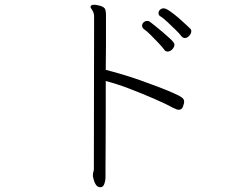

<svg xmlns="http://www.w3.org/2000/svg" viewBox="-20 -735 1040 808"><path d="M371 2Q371 -6 373 -12Q375 -18 375 -22L376 -667Q376 -679 369 -691Q368 -694 364.5 -698Q361 -702 361 -706V-707Q363 -715 376 -715Q382 -715 389 -713.5Q396 -712 404 -710Q420 -704 423 -695.5Q426 -687 426 -673V-613Q426 -588 426 -546Q426 -504 425 -441Q453 -434 490.5 -423Q528 -412 568 -398Q608 -384 644.5 -370Q681 -356 708.5 -344Q736 -332 746 -324Q755 -318 755 -306Q755 -302 750.5 -287.5Q746 -273 732 -273Q725 -273 709 -281Q678 -298 628.5 -319.5Q579 -341 525.5 -361.5Q472 -382 425 -394Q425 -326 425 -256.5Q425 -187 424.5 -128.5Q424 -70 424 -32Q424 6 424 11Q424 25 419.5 37.5Q415 50 408 52Q407 52 405.5 52.5Q404 53 403 53Q391 53 384 43Q377 33 374.5 21.5Q372 10 371 7ZM758 -575Q750 -575 744 -582Q737 -592 719.5 -609Q702 -626 684 -643Q666 -660 654 -667Q647 -671 647 -680Q647 -688 653.5 -694Q660 -700 669 -700Q678 -700 696.5 -687Q715 -674 734.5 -657Q754 -640 768 -626.5Q782 -613 783 -612Q785 -608 785 -604Q785 -594 776.5 -584.5Q768 -575 758 -575ZM686 -518Q676 -518 671 -526Q665 -535 648.5 -552.5Q632 -570 614 -588Q596 -606 585 -613Q578 -619 578 -627Q578 -635 584.5 -641Q591 -647 600 -647Q604 -647 610 -644Q618 -638 633 -626Q648 -614 664.5 -600Q681 -586 694.5 -573.5Q708 -561 712 -554Q714 -550 714 -547Q714 -537 705 -527.5Q696 -518 686 -518Z"/></svg>

Font: Moon Stars Kai T HW Light
Style: Regular
Weight: 300
Designer: GuiWonder
Version: Version 1.101